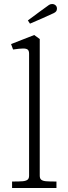

<svg xmlns="http://www.w3.org/2000/svg" viewBox="-20 -934 336 954"><path d="M124.5 -61V-667Q124.5 -681.5 118 -687.2Q111.5 -693 95 -693Q78.5 -693 45 -688L35 -715L150 -760L177.5 -740V-61Q177.5 -47 185 -41Q192.5 -35 208.2 -33.5Q224 -32 260.5 -32V0H40V-32Q77 -32 93 -33.5Q109 -35 116.8 -41Q124.5 -47 124.5 -61ZM223.5 -909.5Q227.5 -912 231 -913Q234.5 -914 239 -914Q249 -914 256 -907.8Q263 -901.5 263 -891.5Q263 -883 259.2 -878Q255.5 -873 247.5 -869Q226.5 -859 190.2 -843Q154 -827 129 -816.5L118.5 -832.5Q139.5 -848.5 178.8 -877.2Q218 -906 223.5 -909.5Z"/></svg>

Font: Didactic
Style: Regular
Weight: 400
Designer: Tyler Finck
Foundry: Etcetera Type Co
Version: Version 3.007;FEAKit 1.0